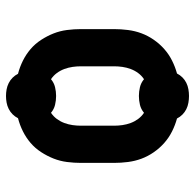

<svg xmlns="http://www.w3.org/2000/svg" viewBox="-25 -585 650 640"><g transform="rotate(-90 300.0 -265.0)"><path d="M300 40Q289 40 277.5 38Q266 36 256 31Q246 26 238 18Q230 10 225 0Q203 -6 182 -16.5Q161 -27 143.5 -42.5Q126 -58 112.5 -77.5Q99 -97 91 -118.5Q83 -140 80 -163.5Q77 -187 77 -210V-320Q77 -343 80 -366.5Q83 -390 91.5 -411.5Q100 -433 113 -453Q126 -473 143.5 -488Q161 -503 182 -513.5Q203 -524 226 -530Q231 -540 239 -548Q247 -556 257 -561Q267 -566 278 -568Q289 -570 300 -570Q311 -570 322 -568Q333 -566 343 -561Q353 -556 361 -548Q369 -540 374 -530Q397 -524 418 -513.5Q439 -503 456.5 -488Q474 -473 487 -453Q500 -433 508.5 -411.5Q517 -390 520 -366.5Q523 -343 523 -320V-210Q523 -187 520 -163.5Q517 -140 509 -118.5Q501 -97 487.5 -77.5Q474 -58 456.5 -42.5Q439 -27 418 -16.5Q397 -6 375 0Q370 10 362 18Q354 26 344 31Q334 36 322.5 38Q311 40 300 40ZM244 -110Q256 -120 270.5 -123.5Q285 -127 300 -127Q315 -127 329.5 -123.5Q344 -120 356 -110Q368 -118 376.5 -129.5Q385 -141 390 -154.5Q395 -168 397 -182Q399 -196 399 -210V-320Q399 -334 397 -348Q395 -362 390 -375.5Q385 -389 376.5 -400.5Q368 -412 356 -420Q344 -410 329.5 -406.5Q315 -403 300 -403Q285 -403 270.5 -406.5Q256 -410 244 -420Q232 -412 223.5 -400.5Q215 -389 210 -375.5Q205 -362 203 -348Q201 -334 201 -320V-210Q201 -196 203 -182Q205 -168 210 -154.5Q215 -141 223.5 -129.5Q232 -118 244 -110Z"/></g></svg>

Font: Iosevka Slab XBdEx
Style: Regular
Weight: 800
Width: 7
Monospace: yes
Designer: Belleve Invis
Foundry: Belleve Invis
Version: Version 11.1.0; ttfautohint (v1.8.3)